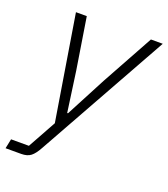

<svg xmlns="http://www.w3.org/2000/svg" viewBox="-154 -606 788 900"><g transform="rotate(20 240.5 -156.0)"><path d="M302 -254 444 -512H503L139 140Q121 173 103.5 186.5Q86 200 56 200H-22L-12 152H77L155 11L70 -512H124L165 -254L193 -54H197Z"/></g></svg>

Font: IBM Plex Sans Light
Style: Italic
Weight: 300
Italic angle: -11.31°
Designer: Mike Abbink, Paul van der Laan, Pieter van Rosmalen
Foundry: Bold Monday
Version: Version 3.201